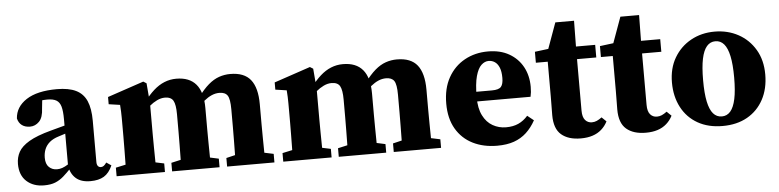

<svg xmlns="http://www.w3.org/2000/svg" viewBox="-42 -825 4221 1041"><g transform="rotate(-5 2069.0 -304.5)"><path d="M162 15.1Q104.2 15.1 67.5 -18.1Q30.8 -51.4 30.8 -112.7Q30.8 -148.8 46.9 -178Q62.9 -207.2 104.9 -232.1Q147 -257 224.5 -277.7Q251.2 -285 277.9 -292.1Q304.6 -299.3 330.8 -306.4Q357 -313.6 383.7 -320.6V-280.3Q351.1 -270.3 319.9 -260.4Q288.7 -250.5 263.4 -242.3Q233.3 -233.2 214.4 -217.2Q195.6 -201.1 187.1 -180Q178.6 -159 178.6 -133.8Q178.6 -99 196.3 -82.4Q214 -65.7 239.5 -65.7Q254.4 -65.7 268.4 -70.5Q282.5 -75.3 300.9 -86.9Q319.2 -98.5 345.8 -118.6L356.2 -67.2H314.2Q289.8 -41.5 268.8 -23Q247.8 -4.6 223.2 5.3Q198.7 15.1 162 15.1ZM414.6 14.2Q363.4 14.2 335.2 -11.1Q307 -36.5 300.6 -80.4V-84.7V-332.3Q300.6 -377.1 293.6 -401.7Q286.6 -426.2 269.1 -436.6Q251.7 -447 219.4 -447Q201 -447 180 -444.2Q159.1 -441.4 125.8 -432.5L194.7 -471.6L187.4 -402.2Q185.4 -352.2 164 -330.5Q142.7 -308.8 114.2 -308.8Q87.5 -308.8 70.2 -321.6Q52.9 -334.4 46.7 -359Q50.8 -421.7 109.6 -460.2Q168.5 -498.6 276.4 -498.6Q340.7 -498.6 380 -479.3Q419.3 -460.1 437.4 -418.9Q455.4 -377.7 455.4 -310.5V-86.1Q455.4 -71.8 461.5 -64.3Q467.6 -56.9 478 -56.9Q486 -56.9 492.9 -61.8Q499.8 -66.7 508.5 -78.9L534.9 -61.1Q516.9 -20.1 488.3 -2.9Q459.7 14.2 414.6 14.2Z M558 0V-46.6L650.7 -66.6H726.8L821.1 -46.6V0ZM610.4 0Q611.4 -23 611.9 -60.5Q612.4 -98 612.9 -138.5Q613.4 -179 613.4 -210V-267.9Q613.4 -295.9 613.3 -313.9Q613.1 -332 612.6 -347.8Q612.1 -363.7 610.4 -383.7L549.1 -392.7V-432L746.5 -498.6L763.6 -487.9L772.8 -376.9V-375.6V-210Q772.8 -179 773.3 -138.5Q773.8 -98 774.3 -60.5Q774.8 -23 775.8 0ZM860.1 0V-46.6L948.6 -66.6H1026.1L1118.3 -46.6V0ZM910.4 0Q911.4 -23 911.9 -60Q912.4 -97 912.9 -137.5Q913.4 -178 913.4 -210V-306.3Q913.4 -358.8 901.2 -380.3Q888.9 -401.8 855.5 -401.8Q834.3 -401.8 812.5 -391.3Q790.8 -380.8 771.1 -364.2Q751.5 -347.6 736.6 -328.6L731.9 -386.7H747.3Q774.8 -424 802.5 -448.7Q830.2 -473.5 860.8 -486Q891.4 -498.6 926.1 -498.6Q997.4 -498.6 1033.5 -455.8Q1069.6 -413 1069.6 -326.4V-210Q1069.6 -178 1070.1 -137.5Q1070.6 -97 1071.1 -60Q1071.6 -23 1072.6 0ZM1159.4 0V-46.6L1242.9 -66.6H1322.5L1416.9 -46.6V0ZM1206.2 0Q1207.2 -23 1207.7 -60Q1208.2 -97 1208.7 -137.5Q1209.2 -178 1209.2 -210V-306.9Q1209.2 -363.5 1196.3 -382.7Q1183.3 -401.8 1152.1 -401.8Q1130.8 -401.8 1110.2 -392.9Q1089.6 -383.9 1070 -367.8Q1050.4 -351.8 1030.9 -328.6L1025.1 -386.1H1040.2Q1072.1 -429.2 1100.6 -453.7Q1129.2 -478.2 1158.7 -488.4Q1188.2 -498.6 1219.7 -498.6Q1295.6 -498.6 1330.5 -454.8Q1365.4 -411 1365.4 -321.5V-210Q1365.4 -178 1365.9 -137.5Q1366.4 -97 1366.9 -60Q1367.4 -23 1368.4 0Z M1465 0V-46.6L1557.7 -66.6H1633.8L1728.1 -46.6V0ZM1517.4 0Q1518.4 -23 1518.9 -60.5Q1519.4 -98 1519.9 -138.5Q1520.4 -179 1520.4 -210V-267.9Q1520.4 -295.9 1520.3 -313.9Q1520.1 -332 1519.6 -347.8Q1519.1 -363.7 1517.4 -383.7L1456.1 -392.7V-432L1653.5 -498.6L1670.6 -487.9L1679.8 -376.9V-375.6V-210Q1679.8 -179 1680.3 -138.5Q1680.8 -98 1681.3 -60.5Q1681.8 -23 1682.8 0ZM1767.1 0V-46.6L1855.6 -66.6H1933.1L2025.3 -46.6V0ZM1817.4 0Q1818.4 -23 1818.9 -60Q1819.4 -97 1819.9 -137.5Q1820.4 -178 1820.4 -210V-306.3Q1820.4 -358.8 1808.2 -380.3Q1795.9 -401.8 1762.5 -401.8Q1741.3 -401.8 1719.5 -391.3Q1697.8 -380.8 1678.1 -364.2Q1658.5 -347.6 1643.6 -328.6L1638.9 -386.7H1654.3Q1681.8 -424 1709.5 -448.7Q1737.2 -473.5 1767.8 -486Q1798.4 -498.6 1833.1 -498.6Q1904.4 -498.6 1940.5 -455.8Q1976.6 -413 1976.6 -326.4V-210Q1976.6 -178 1977.1 -137.5Q1977.6 -97 1978.1 -60Q1978.6 -23 1979.6 0ZM2066.4 0V-46.6L2149.9 -66.6H2229.5L2323.9 -46.6V0ZM2113.2 0Q2114.2 -23 2114.7 -60Q2115.2 -97 2115.7 -137.5Q2116.2 -178 2116.2 -210V-306.9Q2116.2 -363.5 2103.3 -382.7Q2090.3 -401.8 2059.1 -401.8Q2037.8 -401.8 2017.2 -392.9Q1996.6 -383.9 1977 -367.8Q1957.4 -351.8 1937.9 -328.6L1932.1 -386.1H1947.2Q1979.1 -429.2 2007.6 -453.7Q2036.2 -478.2 2065.7 -488.4Q2095.2 -498.6 2126.7 -498.6Q2202.6 -498.6 2237.5 -454.8Q2272.4 -411 2272.4 -321.5V-210Q2272.4 -178 2272.9 -137.5Q2273.4 -97 2273.9 -60Q2274.4 -23 2275.4 0Z M2628.8 15.1Q2553.8 15.1 2496 -13.9Q2438.2 -42.9 2405.5 -98.9Q2372.7 -155 2372.7 -236.2Q2372.7 -318.9 2405.5 -377.5Q2438.3 -436 2495 -467.3Q2551.8 -498.6 2622.2 -498.6Q2689.4 -498.6 2737.4 -471Q2785.4 -443.4 2811.2 -396Q2836.9 -348.5 2836.9 -287.5Q2836.9 -271.2 2835.6 -258.8Q2834.3 -246.5 2831.3 -233.6H2440V-286.2H2625.8Q2663.3 -286.2 2675.7 -300.9Q2688 -315.5 2688 -348.9Q2688 -383.9 2679.1 -405.4Q2670.1 -426.9 2655.1 -436.9Q2640.1 -447 2621.5 -447Q2600.3 -447 2581.6 -429.6Q2562.9 -412.2 2551.5 -371Q2540 -329.7 2540 -256.7Q2540 -196.2 2559.7 -157.1Q2579.3 -117.9 2612.6 -99.1Q2645.8 -80.3 2685.1 -80.3Q2723.6 -80.3 2752.3 -93.3Q2781.1 -106.4 2804 -132.6L2838.5 -105Q2817.1 -66 2788 -39.1Q2759 -12.2 2720.1 1.5Q2681.2 15.1 2628.8 15.1Z M3020.9 -414.9V-483.5H3204.9V-414.9ZM3083.5 15.1Q3015.9 15.1 2977.8 -17.5Q2939.7 -50.1 2939.7 -123.7Q2939.7 -149.7 2940.2 -172.5Q2940.7 -195.2 2940.7 -224.2V-414.9H2876.1V-474.5L2994.5 -489.5L2937.2 -449.4L3000.3 -623.7H3102.1L3100.1 -463.5V-443.5V-134.7Q3100.1 -99.5 3114.3 -83Q3128.6 -66.6 3150.8 -66.6Q3165 -66.6 3177.6 -72.2Q3190.3 -77.8 3205.1 -88.7L3229.8 -64.8Q3216.8 -39.3 3196.3 -21.3Q3175.8 -3.2 3147.9 5.9Q3120.1 15.1 3083.5 15.1Z M3374.9 -414.9V-483.5H3558.9V-414.9ZM3437.5 15.1Q3369.9 15.1 3331.8 -17.5Q3293.7 -50.1 3293.7 -123.7Q3293.7 -149.7 3294.2 -172.5Q3294.7 -195.2 3294.7 -224.2V-414.9H3230.1V-474.5L3348.5 -489.5L3291.2 -449.4L3354.3 -623.7H3456.1L3454.1 -463.5V-443.5V-134.7Q3454.1 -99.5 3468.3 -83Q3482.6 -66.6 3504.8 -66.6Q3519 -66.6 3531.6 -72.2Q3544.3 -77.8 3559.1 -88.7L3583.8 -64.8Q3570.8 -39.3 3550.3 -21.3Q3529.8 -3.2 3501.9 5.9Q3474.1 15.1 3437.5 15.1Z M3855.5 15.1Q3777.7 15.1 3720.6 -17.3Q3663.5 -49.8 3632.6 -108.5Q3601.7 -167.2 3601.7 -243.5Q3601.7 -320.8 3635.4 -378Q3669.1 -435.2 3726.6 -466.9Q3784 -498.6 3855.5 -498.6Q3926.9 -498.6 3984.4 -467.3Q4041.9 -436 4075.7 -378.7Q4109.6 -321.5 4109.6 -243.5Q4109.6 -165.7 4078.2 -107.4Q4046.8 -49.1 3990.1 -17Q3933.3 15.1 3855.5 15.1ZM3855.5 -37Q3883.6 -37 3902.3 -58.5Q3921 -80.1 3930.6 -125.1Q3940.2 -170.1 3940.2 -241.4Q3940.2 -312.9 3930.6 -357.8Q3921 -402.8 3902.3 -424.5Q3883.6 -446.2 3855.5 -446.2Q3827.4 -446.2 3808.7 -424.5Q3790 -402.8 3780.5 -357.8Q3771.1 -312.9 3771.1 -241.4Q3771.1 -170.1 3780.5 -125.1Q3790 -80.1 3808.7 -58.5Q3827.4 -37 3855.5 -37Z"/></g></svg>

Font: Source Serif 4 Variable
Style: Regular
Weight: 400
Designer: Frank Grießhammer
Foundry: Adobe
Version: Version 4.005;hotconv 1.1.0;makeotfexe 2.6.0